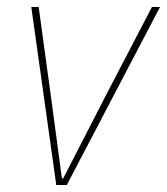

<svg xmlns="http://www.w3.org/2000/svg" viewBox="-20 -526 475 546"><path d="M140 0 69 -506H90L126 -243L156 -19H160L275 -243L412 -506H435L170 0Z"/></svg>

Font: IBM Plex Sans Condensed Thin
Style: Italic
Weight: 100
Width: 3
Italic angle: -11°
Designer: Mike Abbink, Paul van der Laan, Pieter van Rosmalen
Foundry: Bold Monday
Version: Version 1.3